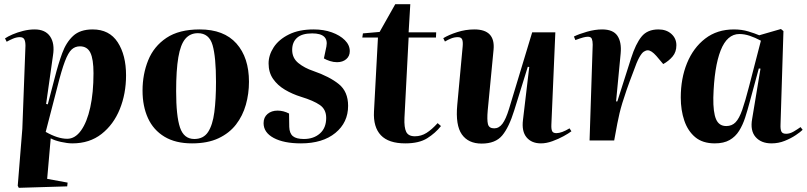

<svg xmlns="http://www.w3.org/2000/svg" viewBox="-20 -673 3866 920"><path d="M102 -454Q102 -474 96.5 -484.5Q91 -495 75 -495Q59 -495 41.5 -487.5Q24 -480 12 -473L4 -489Q17 -498 40 -508Q63 -518 91 -525Q119 -532 146 -532Q197 -532 220 -498.5Q243 -465 234 -408L201 -175L209 -173L243 -303Q259 -366 278 -418Q297 -470 330.5 -501Q364 -532 424 -532Q504 -532 544 -470.5Q584 -409 584 -312Q584 -224 554 -150Q524 -76 466.5 -31Q409 14 327 14Q303 14 272 7Q241 0 223 -10L206 184L304 202L302 220L70 227L65 217L87 -56ZM363 -451Q340 -451 323.5 -436Q307 -421 291 -379Q275 -337 255 -257L199 -41Q257 -8 302 -8Q340 -8 368.5 -48Q397 -88 412.5 -158.5Q428 -229 428 -322Q428 -390 413 -420.5Q398 -451 363 -451Z M900 14Q821 14 768 -18Q715 -50 689 -107Q663 -164 663 -239Q663 -317 690 -384Q717 -451 777.5 -491.5Q838 -532 937 -532Q1053 -532 1113 -464.5Q1173 -397 1173 -281Q1173 -224 1158 -171Q1143 -118 1111 -76.5Q1079 -35 1027 -10.5Q975 14 900 14ZM911 -7Q955 -7 977 -40.5Q999 -74 1007 -135.5Q1015 -197 1015 -281Q1015 -400 998.5 -457Q982 -514 928 -514Q891 -514 868 -487Q845 -460 834.5 -398.5Q824 -337 824 -236Q824 -117 842.5 -62Q861 -7 911 -7Z M1436 -7Q1483 -7 1513 -33.5Q1543 -60 1543 -108Q1543 -149 1512.5 -170Q1482 -191 1423 -209Q1381 -222 1345.5 -243Q1310 -264 1288.5 -295Q1267 -326 1267 -369Q1267 -409 1291.5 -446.5Q1316 -484 1364.5 -508Q1413 -532 1483 -532Q1531 -532 1570 -518Q1609 -504 1632.5 -480.5Q1656 -457 1656 -428Q1656 -404 1639 -389.5Q1622 -375 1595 -375Q1578 -375 1561 -380.5Q1544 -386 1532 -393L1544 -450Q1556 -513 1476 -513Q1427 -513 1403.5 -492Q1380 -471 1380 -434Q1380 -395 1409.5 -371Q1439 -347 1481 -333Q1559 -306 1603.5 -270Q1648 -234 1648 -166Q1648 -86 1587 -36Q1526 14 1422 14Q1340 14 1291.5 -12Q1243 -38 1243 -83Q1243 -111 1262 -127Q1281 -143 1310 -143Q1338 -143 1365 -129L1366 -65Q1367 -34 1383.5 -20.5Q1400 -7 1436 -7Z M1719 -513 1799 -520 1874 -653H1946L1938 -518H2070L2069 -493H1938L1918 -108Q1916 -62 1926.5 -41Q1937 -20 1968 -20Q1998 -20 2023.5 -36Q2049 -52 2077 -83L2093 -69Q2066 -35 2027 -10.5Q1988 14 1922 14Q1842 14 1805 -25Q1768 -64 1772 -139L1791 -493H1716Z M2104 -490Q2130 -506 2170.5 -519Q2211 -532 2253 -532Q2354 -532 2345 -435L2317 -144Q2313 -99 2318 -78.5Q2323 -58 2348 -58Q2371 -58 2387.5 -80Q2404 -102 2419 -151L2530 -518H2641L2622 -76Q2621 -55 2625.5 -45Q2630 -35 2646 -35Q2671 -35 2709 -58L2718 -44Q2705 -34 2680.5 -20.5Q2656 -7 2627 3.5Q2598 14 2572 14Q2527 14 2503 -15Q2479 -44 2486 -99L2516 -352L2509 -353L2444 -144Q2419 -63 2386.5 -24Q2354 15 2288 15Q2224 15 2193 -29Q2162 -73 2171 -170L2197 -451Q2199 -473 2194.5 -484Q2190 -495 2174 -495Q2157 -495 2141 -488.5Q2125 -482 2112 -474Z M2820 -459Q2820 -476 2816 -486.5Q2812 -497 2797 -497Q2788 -497 2774.5 -493.5Q2761 -490 2737 -481L2730 -498Q2754 -510 2792.5 -521Q2831 -532 2865 -532Q2918 -532 2938.5 -501.5Q2959 -471 2954 -417L2932 -187H2938L3004 -394Q3026 -463 3054 -497.5Q3082 -532 3135 -532Q3173 -532 3197 -510.5Q3221 -489 3221 -456Q3221 -424 3203 -402.5Q3185 -381 3158 -366L3125 -405Q3101 -432 3084 -432Q3075 -432 3065 -425.5Q3055 -419 3043 -397.5Q3031 -376 3015 -330Q2995 -278 2982.5 -242Q2970 -206 2962 -179.5Q2954 -153 2948.5 -130Q2943 -107 2938 -81L2923 0H2805Z M3720 -76Q3719 -54 3724 -43Q3729 -32 3747 -32Q3765 -32 3783.5 -43Q3802 -54 3816 -64L3826 -51Q3816 -41 3793 -25.5Q3770 -10 3740 2Q3710 14 3677 14Q3627 14 3600.5 -16.5Q3574 -47 3584 -103L3624 -344L3616 -345L3572 -183Q3562 -145 3550.5 -109.5Q3539 -74 3521.5 -46Q3504 -18 3476 -2Q3448 14 3405 14Q3347 14 3311.5 -15.5Q3276 -45 3259 -95Q3242 -145 3242 -206Q3242 -297 3272 -370.5Q3302 -444 3359 -488Q3416 -532 3497 -532Q3534 -532 3565.5 -522.5Q3597 -513 3618 -504L3722 -534L3734 -524ZM3460 -69Q3487 -69 3504.5 -87Q3522 -105 3536.5 -146.5Q3551 -188 3569 -258L3626 -478Q3598 -493 3572.5 -501.5Q3547 -510 3523 -510Q3464 -510 3433 -431Q3402 -352 3398 -205Q3397 -135 3411 -102Q3425 -69 3460 -69Z"/></svg>

Font: Literata 72pt
Style: Bold Italic
Weight: 700
Italic angle: -2°
Designer: Latin by Veronika Burian and Jose Scaglione. Greek by Irene Vlachou. Cyrillic by Vera Evstafieva
Foundry: TypeTogether
Version: Version 3.002